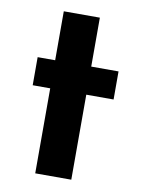

<svg xmlns="http://www.w3.org/2000/svg" viewBox="-75 -682 544 734"><g transform="rotate(10 197.0 -314.5)"><path d="M113 -629H253V-439H359V-330H253V0H113V-330H45V-439H113Z"/></g></svg>

Font: Synthetic
Style: Bold
Weight: 700
Designer: Santiago Orozco
Foundry: Typemade
Version: Version 2.000; ttfautohint (v1.8.4.7-5d5b)